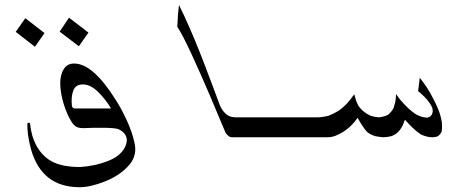

<svg xmlns="http://www.w3.org/2000/svg" viewBox="-20 -573 1906 781"><path d="M161.1 -438.5 122.1 -382.8 43.9 -443.4 83 -499ZM339.8 -440.4 300.8 -384.8 222.7 -444.3 260.7 -501ZM303.7 188.5Q150.4 188.5 106.4 35.2Q88.9 -29.3 91.8 -73.2Q98.6 -73.2 101.6 -73.2Q105.5 -42 111.3 -21.5Q133.8 51.8 189.5 83Q232.4 106.4 305.7 106.4Q335.9 104.5 365.2 98.1Q394.5 91.8 424.8 79.6Q455.1 67.4 474.6 45.9Q494.1 24.4 496.1 -2.9Q494.1 -32.2 464.8 -45.9Q454.1 -52.7 404.8 -53.2Q355.5 -53.7 320.3 -51.8Q299.8 -51.8 290 -57.6Q280.3 -63.5 272.5 -75.2Q252 -107.4 239.3 -149.4Q226.6 -191.4 225.1 -228Q223.6 -264.6 238.3 -290Q252.9 -315.4 282.2 -314.5Q358.4 -314.5 451.2 -166Q472.7 -132.8 494.6 -85.9Q516.6 -39.1 526.4 4.9Q540 57.6 505.9 97.7Q469.7 139.6 409.2 164.1Q348.6 188.5 303.7 188.5ZM284.2 -131.8H309.6H431.6Q411.1 -167 380.4 -197.8Q349.6 -228.5 319.3 -229.5Q288.1 -230.5 278.3 -205.1Q268.6 -179.7 272.5 -142.6Q274.4 -131.8 284.2 -131.8Z M1248 -14.6H924.8Q916 -14.6 910.2 -19.5Q898.4 -28.3 894.5 -40Q894.5 -40 835 -181.6Q799.8 -264.6 758.8 -353.5Q720.7 -435.5 701.2 -463.9L704.1 -515.6Q706.1 -535.2 708 -552.7Q726.6 -516.6 755.9 -449.2Q789.1 -373 835 -250Q836.9 -246.1 851.6 -206.1Q866.2 -166 874 -145.5Q885.7 -118.2 905.3 -104.5Q918.9 -95.7 940.4 -95.7H1224.6Z M1769.5 -109.4Q1774.4 -92.8 1777.3 -76.2Q1779.3 -55.7 1776.4 -37.1Q1770.5 -25.4 1760.7 -18.6Q1752 -15.6 1742.2 -14.6Q1741.2 -14.6 1739.3 -14.6Q1727.5 -14.6 1715.8 -17.6Q1705.1 -20.5 1693.4 -25.4Q1681.6 -33.2 1670.9 -42Q1657.2 -53.7 1644.5 -67.4L1627 -85.9L1620.1 -67.4Q1616.2 -58.6 1610.4 -49.8Q1605.5 -42 1598.6 -35.2Q1587.9 -25.4 1573.2 -19.5Q1558.6 -15.6 1541 -14.6Q1541 -14.6 1540 -14.6Q1523.4 -15.6 1504.9 -19.5Q1490.2 -24.4 1476.6 -33.2Q1469.7 -40 1462.9 -48.8Q1455.1 -59.6 1448.2 -70.3L1434.6 -93.8L1421.9 -77.1Q1412.1 -65.4 1401.4 -55.7Q1388.7 -44.9 1374 -35.2Q1358.4 -26.4 1341.8 -19.5Q1334 -17.6 1326.2 -15.6Q1318.4 -14.6 1309.6 -14.6H1229.5L1206.1 -95.7H1273.4Q1295.9 -96.7 1317.4 -102.5Q1338.9 -111.3 1358.4 -123Q1377 -136.7 1391.6 -152.3Q1407.2 -169.9 1420.9 -189.5L1428.7 -163.1Q1432.6 -152.3 1438.5 -141.6Q1446.3 -130.9 1456.1 -122.1Q1469.7 -110.4 1486.3 -102.5Q1503.9 -96.7 1520.5 -95.7Q1520.5 -95.7 1521.5 -95.7Q1541 -97.7 1557.6 -105.5Q1572.3 -117.2 1581.1 -133.8Q1585 -145.5 1587.9 -158.2Q1590.8 -173.8 1590.8 -190.4Q1597.7 -180.7 1604.5 -171.9Q1610.4 -164.1 1617.2 -157.2Q1639.6 -130.9 1668 -110.4Q1678.7 -103.5 1690.4 -99.6Q1702.1 -95.7 1713.9 -94.7Q1714.8 -94.7 1716.3 -94.7Q1717.8 -94.7 1719.7 -94.7Q1725.6 -96.7 1730.5 -99.6Q1734.4 -103.5 1737.3 -108.4Q1739.3 -113.3 1740.2 -120.1Q1740.2 -127 1738.3 -134.8Q1733.4 -145.5 1726.6 -155.3Q1717.8 -168 1706.1 -179.7Q1700.2 -185.5 1693.4 -191.4Q1687.5 -197.3 1680.7 -202.1L1687.5 -256.8Q1701.2 -239.3 1713.9 -220.7Q1721.7 -209 1728.5 -197.3Q1742.2 -172.9 1753.9 -148.4Q1765.6 -123 1769.5 -109.4Z"/></svg>

Font: Thabit-Oblique
Style: Oblique
Weight: 500
Designer: Regenerated by Nadim Shaikli
Foundry: MAK Alagha
Version: 0.01